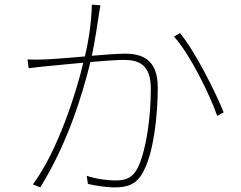

<svg xmlns="http://www.w3.org/2000/svg" viewBox="-20 -794 1040 830"><path d="M758 -651 732 -636C801 -560 886 -387 919 -293L947 -308C911 -398 821 -576 758 -651ZM99 -537 104 -499C125 -502 156 -505 173 -507L340 -523C312 -400 229 -139 122 3L154 16C274 -177 336 -386 371 -526C429 -531 485 -535 517 -535C582 -535 632 -513 632 -410C632 -292 614 -153 578 -74C553 -20 518 -14 478 -14C448 -14 400 -19 355 -34L360 1C389 8 437 16 475 16C529 16 573 5 603 -59C644 -139 662 -295 662 -415C662 -541 591 -562 518 -562C492 -562 437 -558 377 -553C392 -623 404 -710 408 -735C410 -749 412 -760 414 -771L377 -774C376 -702 363 -617 347 -550C276 -544 205 -538 171 -537C144 -536 126 -536 99 -537Z"/></svg>

Font: Harano Aji Gothic ExtraLight
Style: Regular
Weight: 250
Foundry: Masamichi Hosoda
Version: HaranoAjiGothic-ExtraLight version 20230610;ttx 4.39.4